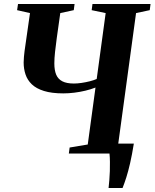

<svg xmlns="http://www.w3.org/2000/svg" viewBox="-20 -763 768 954"><path d="M519.5 171Q521.5 154.5 523.2 132.5Q525 110.5 525.8 87Q526.5 63.5 526.2 41Q526 18.5 524 0L488.5 -49.5H645Q636 6.5 626.5 47.8Q617 89 607.5 118.8Q598 148.5 589 171ZM322 0 326 -30 416 -45 454.5 -328Q431.5 -319 404.5 -312.5Q377.5 -306 349.2 -302.5Q321 -299 294.5 -299Q237 -299 198.5 -311Q160 -323 138 -344.2Q116 -365.5 106.8 -393.2Q97.5 -421 97.5 -452.5Q97.5 -466.5 99 -481.2Q100.5 -496 102 -509L129 -698L65 -712.5L69.5 -743H350.5L346.5 -712.5L279.5 -698L262 -573.5Q257 -537 253.5 -505Q250 -473 250 -448Q250 -414 259.2 -392Q268.5 -370 289.8 -359Q311 -348 347 -348Q364.5 -348 385 -351Q405.5 -354 425.5 -359Q445.5 -364 460.5 -370.5L505 -698L435.5 -712.5L439.5 -743H728L724 -712.5L656 -698L567 -45L634.5 -30L630.5 0Z"/></svg>

Font: Merriweather 96pt
Style: Bold Italic
Weight: 700
Italic angle: -7.8°
Version: Version 2.101